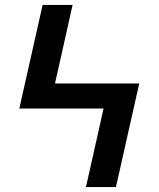

<svg xmlns="http://www.w3.org/2000/svg" viewBox="-20 -755 640 775"><path d="M327 0 398 -317H58L152 -735H273L202 -418H542L448 0Z"/></svg>

Font: Iosevka Curly Extended
Style: Bold
Weight: 700
Width: 7
Monospace: yes
Designer: Belleve Invis
Foundry: Belleve Invis
Version: Version 11.1.0; ttfautohint (v1.8.3)